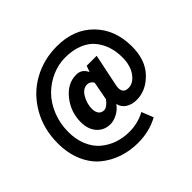

<svg xmlns="http://www.w3.org/2000/svg" viewBox="-218 -1023 1476 1476"><g transform="rotate(-45 520.0 -285.0)"><path d="M494.1 199.2Q406.2 199.2 328.1 172.4Q250 145.5 188.5 93.8Q127 42 90.8 -43Q54.7 -127.9 54.7 -235.4Q54.7 -391.6 126 -514.6Q197.3 -637.7 315.9 -703.1Q434.6 -768.6 577.1 -768.6Q762.7 -768.6 874 -654.8Q985.4 -541 985.4 -358.4Q985.4 -210.9 903.8 -126.5Q822.3 -42 720.7 -42Q669.9 -42 633.3 -64.9Q596.7 -87.9 587.9 -128.9H585Q562.5 -95.7 522.9 -74.2Q483.4 -52.7 447.3 -52.7Q378.9 -52.7 336.9 -100.1Q294.9 -147.5 294.9 -226.6Q294.9 -335.9 363.8 -422.4Q432.6 -508.8 528.3 -508.8Q587.9 -508.8 614.3 -452.1H616.2L633.8 -500H742.2L689.5 -245.1Q667 -151.4 739.3 -151.4Q793.9 -151.4 834 -207.5Q874 -263.7 874 -352.5Q874 -415 856.4 -469.2Q838.9 -523.4 803.2 -567.4Q767.6 -611.3 705.6 -636.7Q643.6 -662.1 561.5 -662.1Q488.3 -662.1 418.5 -631.8Q348.6 -601.6 294.4 -547.9Q240.2 -494.1 207 -413.6Q173.8 -333 173.8 -239.3Q173.8 -158.2 201.2 -93.3Q228.5 -28.3 275.4 11.2Q322.3 50.8 381.3 71.3Q440.4 91.8 507.8 91.8Q598.6 91.8 679.7 48.8L717.8 144.5Q617.2 199.2 494.1 199.2ZM486.3 -163.1Q518.6 -163.1 556.6 -212.9L585 -364.3Q567.4 -396.5 534.2 -396.5Q488.3 -396.5 458 -344.7Q427.7 -293 427.7 -237.3Q427.7 -202.1 443.4 -182.6Q459 -163.1 486.3 -163.1Z"/></g></svg>

Font: Gen Shin Gothic Heavy
Style: Bold
Weight: 900
Designer: [Source Han Sans]
Ryoko NISHIZUKA  (kana & ideographs); Paul D. Hunt (Latin, Greek & Cyrillic); Wenlong ZHANG  (bopomofo
Version: Version 1.002.20150607